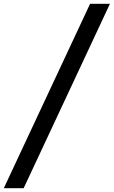

<svg xmlns="http://www.w3.org/2000/svg" viewBox="-48 -843 596 1006"><path d="M-28 143 424 -823H528L76 143Z"/></svg>

Font: Iosevka Term Curly Semibold
Style: Italic
Weight: 600
Italic angle: -9°
Designer: Belleve Invis
Foundry: Belleve Invis
Version: Version 32.3.0